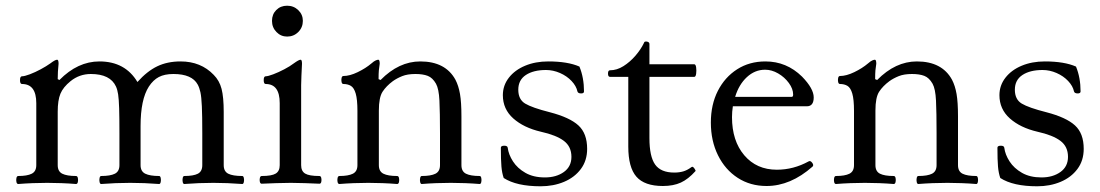

<svg xmlns="http://www.w3.org/2000/svg" viewBox="-20 -640 3851 672"><path d="M44 4Q39 4 37.5 -3Q36 -10 37.5 -17Q39 -24 44 -24Q75 -24 91 -32Q107 -40 107 -62V-279Q107 -346 57 -346Q50 -346 50 -359.5Q50 -373 57 -373Q66 -373 84.5 -380Q103 -387 122.5 -397.5Q142 -408 156 -418Q173 -431 180 -431Q185 -431 185 -417Q182 -389 182 -363L188 -360Q252 -425 328 -425Q418 -425 461 -353Q495 -391 530.5 -408Q566 -425 612 -425Q683 -425 728 -378Q748 -358 755.5 -329Q763 -300 763 -248V-62Q763 -40 779 -32Q795 -24 828 -24Q832 -24 833.5 -17Q835 -10 833.5 -3Q832 4 828 4Q802 2 776.5 1Q751 0 727 0Q701 0 676 1Q651 2 625 4Q621 4 619.5 -3Q618 -10 619.5 -17Q621 -24 625 -24Q657 -24 672.5 -32Q688 -40 688 -62V-173Q688 -235 686.5 -268Q685 -301 681.5 -317Q678 -333 672 -344Q652 -381 587 -381Q556 -381 536 -370.5Q516 -360 501 -337Q472 -292 472 -199V-62Q472 -40 488.5 -32Q505 -24 537 -24Q541 -24 542.5 -17Q544 -10 542.5 -3Q541 4 537 4Q511 2 486 1Q461 0 436 0Q410 0 385 1Q360 2 334 4Q330 4 328.5 -3Q327 -10 328.5 -17Q330 -24 334 -24Q366 -24 382 -32Q398 -40 398 -62V-173Q398 -229 397 -261Q396 -293 393.5 -309.5Q391 -326 386 -337Q366 -381 298 -381Q258 -381 227 -356Q201 -335 191.5 -312Q182 -289 182 -249V-62Q182 -40 198 -32Q214 -24 246 -24Q251 -24 252.5 -17Q254 -10 252.5 -3Q251 4 246 4Q221 2 195.5 1Q170 0 145 0Q120 0 94.5 1Q69 2 44 4Z M985 -512Q963 -512 947.5 -528Q932 -544 932 -567Q932 -590 947 -605Q962 -620 985 -620Q1008 -620 1024 -604.5Q1040 -589 1040 -567Q1040 -544 1024 -528Q1008 -512 985 -512ZM896 3Q891 3 889.5 -3.5Q888 -10 889.5 -17Q891 -24 896 -24Q931 -24 945 -32.5Q959 -41 959 -62V-279Q959 -346 910 -346Q903 -346 903 -359.5Q903 -373 910 -373Q918 -373 936.5 -380Q955 -387 975 -397.5Q995 -408 1008 -418Q1026 -431 1032 -431Q1037 -431 1037 -417Q1036 -391 1035 -375Q1034 -359 1034 -342V-62Q1034 -41 1048 -32.5Q1062 -24 1098 -24Q1103 -24 1104.5 -17Q1106 -10 1104.5 -3.5Q1103 3 1098 3Q1073 2 1047.5 1Q1022 0 998 0Q972 0 946.5 1Q921 2 896 3Z M1168 4Q1163 4 1161.5 -3Q1160 -10 1161.5 -17Q1163 -24 1168 -24Q1199 -24 1215 -32Q1231 -40 1231 -62V-252Q1231 -292 1225 -312.5Q1219 -333 1208 -339.5Q1197 -346 1182 -346Q1177 -346 1175.5 -353Q1174 -360 1175.5 -367Q1177 -374 1182 -374Q1204 -374 1232 -387.5Q1260 -401 1280 -418Q1289 -426 1295 -428.5Q1301 -431 1304 -431Q1309 -431 1309 -417Q1307 -405 1306 -394Q1305 -383 1305 -363L1312 -360Q1376 -425 1451 -425Q1539 -425 1574 -361Q1585 -340 1590 -311Q1595 -282 1595 -233V-62Q1595 -40 1611 -32Q1627 -24 1659 -24Q1663 -24 1664.5 -17Q1666 -10 1664.5 -3Q1663 4 1659 4Q1634 2 1608 1Q1582 0 1558 0Q1532 0 1506.5 1Q1481 2 1456 4Q1452 4 1450.5 -3Q1449 -10 1450.5 -17Q1452 -24 1456 -24Q1488 -24 1504 -32Q1520 -40 1520 -62V-173Q1520 -247 1518 -288Q1516 -329 1506 -347Q1494 -368 1477 -374.5Q1460 -381 1434 -381Q1406 -381 1387.5 -373.5Q1369 -366 1355 -356Q1332 -339 1319 -319Q1306 -299 1306 -253V-62Q1306 -40 1322 -32Q1338 -24 1370 -24Q1375 -24 1376.5 -17Q1378 -10 1376.5 -3Q1375 4 1370 4Q1345 2 1319.5 1Q1294 0 1269 0Q1244 0 1218.5 1Q1193 2 1168 4Z M1872 12Q1788 12 1743 -17Q1737 -34 1735 -57Q1733 -80 1733 -123Q1733 -130 1745 -130Q1756 -130 1757 -123Q1760 -99 1775.5 -75Q1791 -51 1819 -35Q1847 -19 1887 -19Q1927 -19 1953.5 -38Q1980 -57 1980 -91Q1980 -127 1953.5 -147Q1927 -167 1873 -179Q1813 -193 1776.5 -225.5Q1740 -258 1740 -307Q1740 -341 1761 -368Q1782 -395 1818 -410Q1854 -425 1899 -425Q1967 -425 2008 -407Q2024 -368 2024 -320Q2024 -313 2014 -313Q2003 -313 2001 -320Q1997 -339 1980.5 -356.5Q1964 -374 1940 -384.5Q1916 -395 1891 -395Q1847 -395 1820.5 -377.5Q1794 -360 1794 -326Q1794 -292 1818 -277.5Q1842 -263 1905 -247Q1974 -229 2004.5 -201Q2035 -173 2035 -119Q2035 -78 2013 -48.5Q1991 -19 1954 -3.5Q1917 12 1872 12Z M2300 11Q2236 11 2207.5 -21.5Q2179 -54 2179 -127V-371H2115Q2108 -371 2108 -382.5Q2108 -394 2115 -394Q2139 -394 2162 -408.5Q2185 -423 2204 -445Q2223 -467 2234 -490Q2235 -494 2239 -494.5Q2243 -495 2246 -494Q2253 -492 2253 -486V-415H2410Q2415 -415 2416.5 -404Q2418 -393 2416.5 -382Q2415 -371 2410 -371H2253V-157Q2253 -92 2273 -64Q2293 -36 2340 -36Q2357 -36 2371 -40Q2385 -44 2400 -55Q2404 -59 2410 -51Q2416 -43 2414 -41Q2389 -13 2363 -1Q2337 11 2300 11Z M2663 11Q2606 11 2562 -17.5Q2518 -46 2493 -96.5Q2468 -147 2468 -211Q2468 -274 2492.5 -322Q2517 -370 2560 -397.5Q2603 -425 2659 -425Q2733 -425 2787 -372Q2828 -330 2828 -299Q2828 -268 2804 -268H2545Q2542 -249 2542 -230Q2542 -147 2585 -96.5Q2628 -46 2699 -46Q2757 -46 2810 -75Q2816 -79 2822.5 -70.5Q2829 -62 2824 -57Q2747 11 2663 11ZM2658 -396Q2622 -396 2594 -370Q2566 -344 2553 -301H2751Q2756 -301 2756 -309Q2756 -329 2741 -349.5Q2726 -370 2703.5 -383Q2681 -396 2658 -396Z M2906 4Q2901 4 2899.5 -3Q2898 -10 2899.5 -17Q2901 -24 2906 -24Q2937 -24 2953 -32Q2969 -40 2969 -62V-252Q2969 -292 2963 -312.5Q2957 -333 2946 -339.5Q2935 -346 2920 -346Q2915 -346 2913.5 -353Q2912 -360 2913.5 -367Q2915 -374 2920 -374Q2942 -374 2970 -387.5Q2998 -401 3018 -418Q3027 -426 3033 -428.5Q3039 -431 3042 -431Q3047 -431 3047 -417Q3045 -405 3044 -394Q3043 -383 3043 -363L3050 -360Q3114 -425 3189 -425Q3277 -425 3312 -361Q3323 -340 3328 -311Q3333 -282 3333 -233V-62Q3333 -40 3349 -32Q3365 -24 3397 -24Q3401 -24 3402.5 -17Q3404 -10 3402.5 -3Q3401 4 3397 4Q3372 2 3346 1Q3320 0 3296 0Q3270 0 3244.5 1Q3219 2 3194 4Q3190 4 3188.5 -3Q3187 -10 3188.5 -17Q3190 -24 3194 -24Q3226 -24 3242 -32Q3258 -40 3258 -62V-173Q3258 -247 3256 -288Q3254 -329 3244 -347Q3232 -368 3215 -374.5Q3198 -381 3172 -381Q3144 -381 3125.5 -373.5Q3107 -366 3093 -356Q3070 -339 3057 -319Q3044 -299 3044 -253V-62Q3044 -40 3060 -32Q3076 -24 3108 -24Q3113 -24 3114.5 -17Q3116 -10 3114.5 -3Q3113 4 3108 4Q3083 2 3057.5 1Q3032 0 3007 0Q2982 0 2956.5 1Q2931 2 2906 4Z M3610 12Q3526 12 3481 -17Q3475 -34 3473 -57Q3471 -80 3471 -123Q3471 -130 3483 -130Q3494 -130 3495 -123Q3498 -99 3513.5 -75Q3529 -51 3557 -35Q3585 -19 3625 -19Q3665 -19 3691.5 -38Q3718 -57 3718 -91Q3718 -127 3691.5 -147Q3665 -167 3611 -179Q3551 -193 3514.5 -225.5Q3478 -258 3478 -307Q3478 -341 3499 -368Q3520 -395 3556 -410Q3592 -425 3637 -425Q3705 -425 3746 -407Q3762 -368 3762 -320Q3762 -313 3752 -313Q3741 -313 3739 -320Q3735 -339 3718.5 -356.5Q3702 -374 3678 -384.5Q3654 -395 3629 -395Q3585 -395 3558.5 -377.5Q3532 -360 3532 -326Q3532 -292 3556 -277.5Q3580 -263 3643 -247Q3712 -229 3742.5 -201Q3773 -173 3773 -119Q3773 -78 3751 -48.5Q3729 -19 3692 -3.5Q3655 12 3610 12Z"/></svg>

Font: Junicode SmExp
Style: Regular
Weight: 400
Width: 6
Designer: Peter S. Baker
Version: Version 2.205; ttfautohint (v1.8.4)